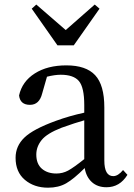

<svg xmlns="http://www.w3.org/2000/svg" viewBox="-20 -827 598 860"><path d="M310.5 -624H237.3L122.1 -788.1L142.6 -806.6L274.4 -692.4L404.3 -806.6L425.8 -788.1ZM357.4 -114.3V-288.1Q318.4 -277.3 255.9 -254.9Q190.4 -229.5 166.5 -199.7Q142.6 -169.9 142.6 -134.8Q142.6 -92.8 167.5 -71.3Q192.4 -49.8 232.4 -49.8Q260.7 -49.8 285.2 -63Q309.6 -76.2 357.4 -114.3ZM531.2 -65.4 550.8 -43.9Q516.6 11.7 457 11.7Q417 11.7 391.6 -11.2Q366.2 -34.2 359.4 -74.2Q310.5 -25.4 276.4 -5.9Q242.2 13.7 195.3 13.7Q132.8 13.7 91.3 -21.5Q49.8 -56.6 49.8 -120.1Q49.8 -172.9 89.4 -210.9Q128.9 -249 231.4 -286.1Q290 -307.6 357.4 -322.3V-356.4Q357.4 -435.5 333.5 -463.9Q309.6 -492.2 252 -492.2Q225.6 -492.2 190.4 -483.4L168.9 -408.2Q156.2 -357.4 114.3 -357.4Q70.3 -357.4 65.4 -399.4Q79.1 -461.9 135.7 -498Q192.4 -534.2 277.3 -534.2Q365.2 -534.2 406.2 -490.2Q447.3 -446.3 447.3 -345.7V-108.4Q447.3 -38.1 487.3 -38.1Q508.8 -38.1 531.2 -65.4Z"/></svg>

Font: GenYoMin TW TTF Medium
Style: Regular
Weight: 500
Version: Version 1.300